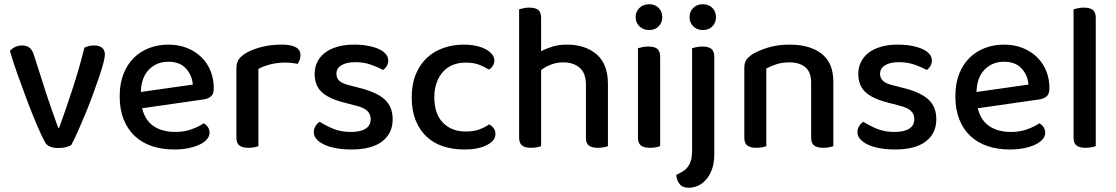

<svg xmlns="http://www.w3.org/2000/svg" viewBox="-20 -693 5277 908"><path d="M426 -478Q448 -478 462 -467.5Q476 -457 476 -434Q476 -422 468.5 -393.5Q461 -365 448 -327Q435 -289 419 -245Q403 -201 385 -157.5Q367 -114 349.5 -74.5Q332 -35 317 -7Q309 -2 293 2.5Q277 7 257 7Q208 7 193 -20Q179 -45 156 -98.5Q133 -152 109 -215.5Q85 -279 62.5 -342.5Q40 -406 27 -452Q36 -463 51 -470.5Q66 -478 83 -478Q106 -478 119.5 -467.5Q133 -457 141 -431L196 -259Q202 -240 210 -217Q218 -194 226 -170.5Q234 -147 242 -125.5Q250 -104 255 -89H260Q294 -183 325 -278.5Q356 -374 379 -467Q398 -478 426 -478Z M652 -181Q666 -124 706.5 -96.5Q747 -69 810 -69Q852 -69 887 -82Q922 -95 943 -110Q971 -94 971 -65Q971 -48 958 -33.5Q945 -19 922.5 -8.5Q900 2 869.5 8Q839 14 804 14Q746 14 698.5 -2Q651 -18 617 -50Q583 -82 564.5 -129Q546 -176 546 -238Q546 -298 564 -343.5Q582 -389 613 -419.5Q644 -450 686 -466Q728 -482 776 -482Q824 -482 863.5 -466.5Q903 -451 931.5 -423.5Q960 -396 975.5 -358Q991 -320 991 -275Q991 -250 979 -238.5Q967 -227 944 -223ZM776 -401Q721 -401 684.5 -364Q648 -327 646 -258L892 -293Q888 -338 859 -369.5Q830 -401 776 -401Z M1202 -2Q1195 1 1182.5 3.5Q1170 6 1155 6Q1126 6 1112 -5Q1098 -16 1098 -42V-370Q1098 -395 1108 -410.5Q1118 -426 1140 -440Q1169 -458 1214 -470Q1259 -482 1313 -482Q1401 -482 1401 -432Q1401 -420 1397 -409.5Q1393 -399 1388 -391Q1378 -393 1363 -395Q1348 -397 1331 -397Q1291 -397 1258 -388.5Q1225 -380 1202 -367Z M1837 -129Q1837 -62 1787 -24Q1737 14 1642 14Q1603 14 1570 8Q1537 2 1513.5 -9Q1490 -20 1477 -35Q1464 -50 1464 -68Q1464 -83 1471.5 -96Q1479 -109 1492 -117Q1520 -99 1556 -84Q1592 -69 1640 -69Q1685 -69 1709 -84.5Q1733 -100 1733 -129Q1733 -154 1716.5 -169Q1700 -184 1668 -192L1600 -210Q1532 -228 1500 -259Q1468 -290 1468 -344Q1468 -373 1480 -398.5Q1492 -424 1515.5 -442.5Q1539 -461 1574 -471.5Q1609 -482 1654 -482Q1690 -482 1719.5 -476.5Q1749 -471 1770.5 -461.5Q1792 -452 1804 -438Q1816 -424 1816 -408Q1816 -392 1809 -380.5Q1802 -369 1791 -362Q1773 -373 1737.5 -386Q1702 -399 1661 -399Q1619 -399 1595 -384.5Q1571 -370 1571 -344Q1571 -324 1584.5 -311Q1598 -298 1631 -290L1689 -275Q1765 -255 1801 -221Q1837 -187 1837 -129Z M2182 -397Q2150 -397 2123 -386.5Q2096 -376 2076.5 -355Q2057 -334 2045.5 -303.5Q2034 -273 2034 -233Q2034 -154 2075 -112.5Q2116 -71 2182 -71Q2220 -71 2247 -81Q2274 -91 2294 -105Q2307 -97 2315 -86Q2323 -75 2323 -59Q2323 -28 2282.5 -7Q2242 14 2176 14Q2121 14 2075.5 -1Q2030 -16 1997 -47Q1964 -78 1945.5 -124.5Q1927 -171 1927 -233Q1927 -295 1946.5 -342Q1966 -389 1999.5 -420Q2033 -451 2078 -466.5Q2123 -482 2173 -482Q2206 -482 2232.5 -476Q2259 -470 2278 -459.5Q2297 -449 2307.5 -435.5Q2318 -422 2318 -407Q2318 -393 2310.5 -381.5Q2303 -370 2292 -364Q2271 -377 2245.5 -387Q2220 -397 2182 -397Z M2751 -292Q2751 -347 2721.5 -372.5Q2692 -398 2644 -398Q2612 -398 2585.5 -387.5Q2559 -377 2539 -362V-2Q2532 1 2519.5 3.5Q2507 6 2492 6Q2463 6 2449 -5Q2435 -16 2435 -42V-649Q2442 -651 2455 -654Q2468 -657 2483 -657Q2512 -657 2525.5 -646Q2539 -635 2539 -609V-451Q2562 -463 2592.5 -472.5Q2623 -482 2661 -482Q2748 -482 2801.5 -436Q2855 -390 2855 -296V-2Q2848 1 2835 3.5Q2822 6 2808 6Q2778 6 2764.5 -5Q2751 -16 2751 -42V-292Z M3102 -2Q3095 1 3082.5 3.5Q3070 6 3054 6Q3025 6 3011 -5Q2997 -16 2997 -42V-465Q3005 -467 3017.5 -470Q3030 -473 3046 -473Q3075 -473 3088.5 -462Q3102 -451 3102 -424ZM2986 -612Q2986 -638 3004 -655.5Q3022 -673 3050 -673Q3078 -673 3095 -655.5Q3112 -638 3112 -612Q3112 -586 3095 -568.5Q3078 -551 3050 -551Q3022 -551 3004 -568.5Q2986 -586 2986 -612Z M3358 35Q3358 80 3346 110.5Q3334 141 3316 160Q3298 179 3277 187Q3256 195 3238 195Q3208 195 3194 177.5Q3180 160 3178 134Q3196 126 3210 117Q3224 108 3233.5 95Q3243 82 3248 64Q3253 46 3253 20V-465Q3260 -467 3273 -470Q3286 -473 3301 -473Q3330 -473 3344 -462Q3358 -451 3358 -424ZM3241 -612Q3241 -638 3258.5 -655.5Q3276 -673 3304 -673Q3332 -673 3349 -655.5Q3366 -638 3366 -612Q3366 -586 3349 -568.5Q3332 -551 3304 -551Q3276 -551 3258.5 -568.5Q3241 -586 3241 -612Z M3816 -303Q3816 -352 3788.5 -375Q3761 -398 3714 -398Q3679 -398 3651.5 -389Q3624 -380 3604 -369V-2Q3597 1 3584.5 3.5Q3572 6 3557 6Q3528 6 3514 -5Q3500 -16 3500 -42V-372Q3500 -395 3509 -409Q3518 -423 3539 -437Q3567 -454 3612 -468Q3657 -482 3714 -482Q3811 -482 3866 -438.5Q3921 -395 3921 -307V-2Q3914 1 3901 3.5Q3888 6 3873 6Q3844 6 3830 -5Q3816 -16 3816 -42V-303Z M4408 -129Q4408 -62 4358 -24Q4308 14 4213 14Q4174 14 4141 8Q4108 2 4084.5 -9Q4061 -20 4048 -35Q4035 -50 4035 -68Q4035 -83 4042.5 -96Q4050 -109 4063 -117Q4091 -99 4127 -84Q4163 -69 4211 -69Q4256 -69 4280 -84.5Q4304 -100 4304 -129Q4304 -154 4287.5 -169Q4271 -184 4239 -192L4171 -210Q4103 -228 4071 -259Q4039 -290 4039 -344Q4039 -373 4051 -398.5Q4063 -424 4086.5 -442.5Q4110 -461 4145 -471.5Q4180 -482 4225 -482Q4261 -482 4290.5 -476.5Q4320 -471 4341.5 -461.5Q4363 -452 4375 -438Q4387 -424 4387 -408Q4387 -392 4380 -380.5Q4373 -369 4362 -362Q4344 -373 4308.5 -386Q4273 -399 4232 -399Q4190 -399 4166 -384.5Q4142 -370 4142 -344Q4142 -324 4155.5 -311Q4169 -298 4202 -290L4260 -275Q4336 -255 4372 -221Q4408 -187 4408 -129Z M4604 -181Q4618 -124 4658.5 -96.5Q4699 -69 4762 -69Q4804 -69 4839 -82Q4874 -95 4895 -110Q4923 -94 4923 -65Q4923 -48 4910 -33.5Q4897 -19 4874.5 -8.5Q4852 2 4821.5 8Q4791 14 4756 14Q4698 14 4650.5 -2Q4603 -18 4569 -50Q4535 -82 4516.5 -129Q4498 -176 4498 -238Q4498 -298 4516 -343.5Q4534 -389 4565 -419.5Q4596 -450 4638 -466Q4680 -482 4728 -482Q4776 -482 4815.5 -466.5Q4855 -451 4883.5 -423.5Q4912 -396 4927.5 -358Q4943 -320 4943 -275Q4943 -250 4931 -238.5Q4919 -227 4896 -223ZM4728 -401Q4673 -401 4636.5 -364Q4600 -327 4598 -258L4844 -293Q4840 -338 4811 -369.5Q4782 -401 4728 -401Z M5114 6Q5085 6 5071 -5Q5057 -16 5057 -42V-649Q5064 -651 5077 -654Q5090 -657 5105 -657Q5134 -657 5148 -646Q5162 -635 5162 -609V-2Q5154 1 5141.5 3.5Q5129 6 5114 6Z"/></svg>

Font: Baloo 2 Medium
Style: Regular
Weight: 500
Designer: Sarang Kulkarni and Ek Type
Foundry: Ek Type
Version: Version 1.640;hotconv 1.0.111;makeotfexe 2.5.65597; ttfautoh